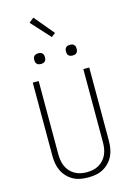

<svg xmlns="http://www.w3.org/2000/svg" viewBox="-167 -1256 934 1346"><g transform="rotate(-15 300.0 -583.0)"><path d="M300 8Q272 8 244 3Q216 -2 191.5 -15.5Q167 -29 147.5 -49.5Q128 -70 116 -95.5Q104 -121 99.5 -149Q95 -177 95 -205V-735H138V-205Q138 -182 141.5 -159.5Q145 -137 154 -116.5Q163 -96 178 -79Q193 -62 213 -50.5Q233 -39 255 -34.5Q277 -30 300 -30Q323 -30 345 -34.5Q367 -39 387 -50.5Q407 -62 422 -79Q437 -96 446 -116.5Q455 -137 458.5 -159.5Q462 -182 462 -205V-735H505V-205Q505 -177 500.5 -149Q496 -121 484 -95.5Q472 -70 452.5 -49.5Q433 -29 408.5 -15.5Q384 -2 356 3Q328 8 300 8ZM415 -846Q407 -846 399.5 -848Q392 -850 386 -856Q380 -862 378 -869.5Q376 -877 376 -885Q376 -893 378 -900.5Q380 -908 386 -914Q392 -920 399.5 -922Q407 -924 415 -924Q423 -924 430.5 -922Q438 -920 444 -914Q450 -908 452 -900.5Q454 -893 454 -885Q454 -877 452 -869.5Q450 -862 444 -856Q438 -850 430.5 -848Q423 -846 415 -846ZM185 -846Q177 -846 169.5 -848Q162 -850 156 -856Q150 -862 148 -869.5Q146 -877 146 -885Q146 -893 148 -900.5Q150 -908 156 -914Q162 -920 169.5 -922Q177 -924 185 -924Q193 -924 200.5 -922Q208 -920 214 -914Q220 -908 222 -900.5Q224 -893 224 -885Q224 -877 222 -869.5Q220 -862 214 -856Q208 -850 200.5 -848Q193 -846 185 -846ZM307 -1009 182 -1146 217 -1174 336 -1031Z"/></g></svg>

Font: Iosevka Aile Extralight
Style: Regular
Weight: 200
Designer: Belleve Invis
Foundry: Belleve Invis
Version: Version 31.1.0; ttfautohint (v1.8.4)